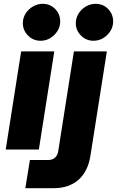

<svg xmlns="http://www.w3.org/2000/svg" viewBox="-20 -785 614 1008"><path d="M10 0 91 -515H265L184 0ZM193 -571Q154 -571 127 -598.5Q100 -626 100 -663Q100 -691 114.5 -714Q129 -737 153 -751Q177 -765 204 -765Q243 -765 269.5 -738Q296 -711 296 -672Q296 -645 281.5 -622Q267 -599 244 -585Q221 -571 193 -571ZM113 203 137 55H233Q256 55 269.5 42Q283 29 286 7L368 -515H541L455 31Q442 115 392 159Q342 203 261 203ZM471 -571Q432 -571 405 -598.5Q378 -626 378 -663Q378 -691 392.5 -714Q407 -737 431 -751Q455 -765 482 -765Q521 -765 547.5 -738Q574 -711 574 -672Q574 -645 559.5 -622Q545 -599 522 -585Q499 -571 471 -571Z"/></svg>

Font: MuseoModerno Thin ExtraBold
Style: Italic
Weight: 800
Italic angle: -9°
Version: Version 1.003